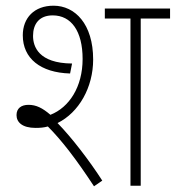

<svg xmlns="http://www.w3.org/2000/svg" viewBox="-20 -652 617 674"><path d="M105 -203C120 -203 134 -204 148 -208C196 -160 247 -94 310 2L339 -18C294 -88 231 -170 182 -220C257 -257 307 -345 307 -443C307 -568 243 -632 168 -632C100 -632 60 -589 60 -528C60 -447 122 -397 226 -394L233 -429C115 -430 96 -489 96 -526C96 -567 117 -598 165 -598C230 -598 270 -543 270 -445C270 -347 223 -275 157 -249C129 -273 107 -284 80 -284C55 -284 38 -272 38 -248C38 -223 58 -203 105 -203ZM474 -587H577V-622H348V-587H438V0H474Z"/></svg>

Font: Noto Sans SemiCondensed ExtraLight
Style: Regular
Weight: 200
Width: 4
Designer: Monotype Design Team
Foundry: Monotype Imaging Inc.
Version: Version 2.013